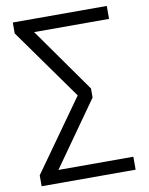

<svg xmlns="http://www.w3.org/2000/svg" viewBox="-95 -774 791 1022"><g transform="rotate(-10 300.0 -262.5)"><path d="M46 180V121L319 -263L46 -646V-705H554V-635H149L395 -287V-238L149 110H554V180Z"/></g></svg>

Font: Nunito Sans
Style: Regular
Weight: 400
Designer: Vernon Adams
Foundry: Vernon Adams
Version: Version 3.101; ttfautohint (v1.8.4.7-5d5b);gftools[0.9.27]